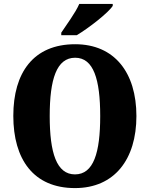

<svg xmlns="http://www.w3.org/2000/svg" viewBox="-20 -951 765 981"><path d="M293 -784V-771H372C434 -808 534 -886 556 -921V-931H385C366 -886 319 -824 293 -784ZM363 10C565 10 677 -137 677 -358C677 -580 565 -725 364 -725C151 -725 48 -580 48 -359C48 -137 151 10 363 10ZM363 -60C269 -60 234 -170 234 -358C234 -546 269 -656 364 -656C458 -656 492 -546 492 -358C492 -170 458 -60 363 -60Z"/></svg>

Font: Noto Serif Bengali Condensed Black
Style: Regular
Weight: 900
Width: 3
Designer: Juan Bruce, Universal Thirst, Indian Type Foundry and the Monotype Design Team.
Foundry: Monotype Imaging Inc.
Version: Version 2.003